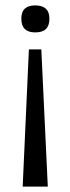

<svg xmlns="http://www.w3.org/2000/svg" viewBox="-20 -558 260 711"><path d="M87 -375H133L157 133H64ZM110 -538Q163 -538 163 -489Q163 -463 150 -450.5Q137 -438 110 -438Q85 -438 72 -450.5Q59 -463 59 -489Q59 -514 72 -526Q85 -538 110 -538Z"/></svg>

Font: Bricolage Grotesque SemiCondensed Light
Style: Regular
Weight: 300
Width: 4
Designer: Mathieu Triay
Foundry: Atelier Triay
Version: Version 1.000;gftools[0.9.30]